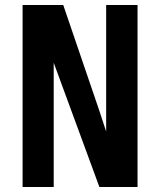

<svg xmlns="http://www.w3.org/2000/svg" viewBox="-20 -745 640 765"><path d="M194 0H70V-725H232L374 -309L403 -221V-725H528V0H376L194 -495Z"/></svg>

Font: JuliaMono Latin
Style: Bold
Weight: 700
Monospace: yes
Designer: cormullion
Foundry: corm
Version: Version 0.038; ttfautohint (v1.8)